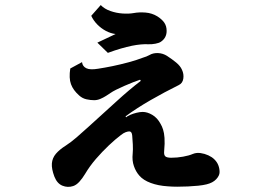

<svg xmlns="http://www.w3.org/2000/svg" viewBox="-20 -679 1040 751"><path d="M374 -659.2Q388.7 -644 411.6 -636Q434.6 -627.9 459.2 -626.2Q483.9 -624.5 502.9 -627.9Q523.9 -631.8 549.1 -629.9Q574.2 -627.9 595.2 -615.2Q612.3 -604.5 622.1 -591.1Q631.8 -577.6 631.8 -558.1Q631.8 -531.2 609.9 -516.1Q602.5 -510.7 588.1 -508.1Q573.7 -505.4 561 -505.9Q532.2 -507.3 496.1 -500Q475.1 -495.6 452.4 -489Q429.7 -482.4 401.9 -472.2L360.8 -512.2L432.1 -545.9Q412.6 -548.3 393.8 -558.3Q375 -568.4 360.1 -583.7Q345.2 -599.1 336.9 -617.2ZM564.9 -463.9Q579.1 -472.2 598.1 -471.4Q617.2 -470.7 633.8 -460Q652.8 -447.8 669.2 -434.3Q685.5 -420.9 691.9 -405.8Q699.7 -389.2 697 -371.3Q694.3 -353.5 679.2 -346.2Q623 -318.4 569.1 -287.4Q515.1 -256.3 471.2 -224.1L473.1 -220.2Q478.5 -225.1 490 -230Q501.5 -234.9 514.6 -238Q527.8 -241.2 538.1 -241.2Q556.2 -241.2 575.7 -229.7Q595.2 -218.3 607.9 -194.8Q613.8 -185.1 617.9 -172.1Q622.1 -159.2 623.5 -139.4Q625 -119.6 622.1 -87.9Q620.6 -72.8 626.7 -67.4Q632.8 -62 649.9 -62Q672.9 -62 696 -66.2Q719.2 -70.3 734.9 -77.1Q748.5 -82.5 764.4 -80.3Q780.3 -78.1 794.7 -71.5Q809.1 -64.9 817.9 -56.2Q829.1 -45.4 834 -32.5Q838.9 -19.5 838.9 -5.9Q838.9 7.8 825.7 22Q812.5 36.1 788.1 42Q774.4 45.4 755.4 47.4Q736.3 49.3 715.1 50.3Q693.8 51.3 673.3 51.3Q652.8 51.3 636.2 49.8Q598.6 47.4 569.6 36.6Q540.5 25.9 524.9 7.8Q511.2 -7.8 503.7 -29.5Q496.1 -51.3 499 -78.1Q500.5 -93.3 499.5 -114Q498.5 -134.8 497.1 -148.9Q495.6 -165 485.8 -165Q480 -165 471.4 -161.9Q462.9 -158.7 453.1 -150.9Q431.6 -134.8 405.8 -110.4Q379.9 -85.9 355.2 -57.4Q330.6 -28.8 313 1Q302.2 19 290.3 32Q278.3 44.9 266.1 48.8Q245.1 55.7 224.4 47.4Q203.6 39.1 192.9 12.2Q181.2 -18.6 182.9 -39.8Q184.6 -61 198.7 -77.6Q212.9 -94.2 237.8 -109.9Q256.8 -122.1 279.5 -141.6Q302.2 -161.1 326.2 -183.1Q385.3 -236.3 435.1 -282Q484.9 -327.6 530.8 -362.8L527.8 -367.2Q517.1 -363.8 500.5 -357.2Q483.9 -350.6 466.3 -343Q448.7 -335.4 434.3 -328.1Q419.9 -320.8 413.1 -315.9Q405.3 -310.5 394.5 -303.7Q383.8 -296.9 372.1 -292Q360.4 -287.1 348.1 -287.1Q334.5 -287.1 318.6 -290.5Q302.7 -293.9 290 -305.2Q266.1 -326.2 257.6 -349.9Q249 -373.5 254.9 -411.1L300.8 -436Q302.7 -419.4 317.6 -412.1Q332.5 -404.8 363.8 -410.2Q389.6 -414.1 420.4 -420.4Q451.2 -426.8 482.7 -435.3Q514.2 -443.8 541 -454.1Q546.4 -455.6 552.5 -458Q558.6 -460.4 564.9 -463.9Z"/></svg>

Font: BIZ UDMincho
Style: Bold
Weight: 700
Monospace: yes
Designer: TypeBank Co., Ltd.
Foundry: Morisawa Inc.
Version: Version 1.06